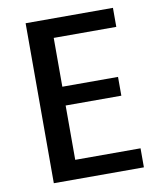

<svg xmlns="http://www.w3.org/2000/svg" viewBox="-80 -758 688 825"><g transform="rotate(-10 264.0 -345.0)"><path d="M481 4H88V-694H469V-611H196V-398H439V-316H196V-79H481Z"/></g></svg>

Font: Repo Medium
Style: Regular
Weight: 500
Designer: Stefan Peev
Foundry: Context Ltd
Version: Version 1.502